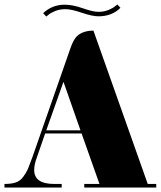

<svg xmlns="http://www.w3.org/2000/svg" viewBox="-67 -848 719 859"><path d="M632 -25V-9H310V-25H378L298 -251H135L96 -138Q86 -111 86 -87Q86 -25 176 -25H209V-9H-47V-25Q-17 -25 3 -31.5Q23 -38 37 -57Q51 -76 58 -92.5Q65 -109 78 -145L247 -629Q261 -671 278 -687Q305 -711 351 -711L594 -25ZM217 -482 140 -265H293ZM373 -775Q346 -775 299 -791Q252 -807 226 -807Q200 -807 179.5 -798.5Q159 -790 150 -782L140 -774L126 -789Q166 -827 223 -827Q258 -827 303.5 -811Q349 -795 373.5 -795Q398 -795 418.5 -803.5Q439 -812 448 -820L458 -828L472 -813Q434 -775 373 -775Z"/></svg>

Font: Elsie Swash Caps Black
Style: Regular
Weight: 900
Designer: Alejandro Inler
Foundry: Alejandro Inler
Version: 1.003